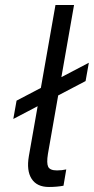

<svg xmlns="http://www.w3.org/2000/svg" viewBox="-20 -740 374 765"><path d="M95 -118 201 -720H275L171 -127Q165 -90 172 -75.5Q179 -61 207 -61Q227 -61 244 -65L233 0Q206 5 175 5Q127 5 106 -27.5Q85 -60 95 -118ZM46 -339 334 -490 321 -417 33 -266Z"/></svg>

Font: Fixel Italic Variable Display Thin
Style: Italic
Weight: 100
Italic angle: -10°
Designer: AlfaBravo + MacPaw
Foundry: Kyrylo Tkachov, Marchela Mozhyna, Serhii Makarenko, Maria Weinstein, Zakhar Kryvoshyya
Version: Version 1.210;Glyphs 3.2 (3217)